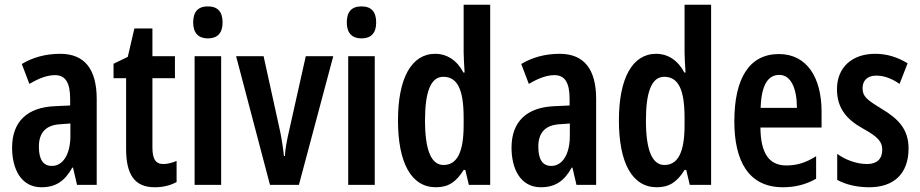

<svg xmlns="http://www.w3.org/2000/svg" viewBox="-20 -780 3882 810"><path d="M234 -553C173 -553 118 -538 72 -510L104 -426C146 -451 181 -463 212 -463C257 -463 276 -430 276 -362V-335L211 -332C96 -327 31 -268 31 -157C31 -70 67 10 155 10C216 10 254 -17 285 -73H288L305 0H388V-362C388 -487 338 -553 234 -553ZM236 -256 277 -259V-207C277 -128 245 -80 199 -80C163 -80 144 -106 144 -161C144 -221 174 -253 236 -256Z M669 -88C635 -88 623 -111 623 -159V-450H718V-543H623V-660H547L519 -540L459 -511V-450H512V-152C512 -43 548 10 633 10C669 10 699 2 725 -12V-101C706 -93 686 -88 669 -88Z M857 -753C815 -753 795 -730 795 -685C795 -641 817 -618 857 -618C898 -618 919 -641 919 -685C919 -729 900 -753 857 -753ZM913 -543H801V0H913Z M1119 0H1241L1386 -543H1270L1200 -230C1190 -187 1183 -150 1182 -122H1178C1173 -165 1167 -204 1158 -243L1092 -543H976Z M1505 -753C1463 -753 1443 -730 1443 -685C1443 -641 1465 -618 1505 -618C1546 -618 1567 -641 1567 -685C1567 -729 1548 -753 1505 -753ZM1561 -543H1449V0H1561Z M1819 10C1872 10 1905 -13 1936 -63H1943L1958 0H2048V-760H1936V-559C1936 -538 1938 -511 1940 -474H1935C1908 -526 1865 -553 1816 -553C1716 -553 1659 -450 1659 -272C1659 -93 1715 10 1819 10ZM1851 -84C1799 -84 1773 -147 1773 -272C1773 -392 1797 -456 1850 -456C1910 -456 1936 -402 1936 -283V-252C1936 -137 1908 -84 1851 -84Z M2341 -553C2280 -553 2225 -538 2179 -510L2211 -426C2253 -451 2288 -463 2319 -463C2364 -463 2383 -430 2383 -362V-335L2318 -332C2203 -327 2138 -268 2138 -157C2138 -70 2174 10 2262 10C2323 10 2361 -17 2392 -73H2395L2412 0H2495V-362C2495 -487 2445 -553 2341 -553ZM2343 -256 2384 -259V-207C2384 -128 2352 -80 2306 -80C2270 -80 2251 -106 2251 -161C2251 -221 2281 -253 2343 -256Z M2751 10C2804 10 2837 -13 2868 -63H2875L2890 0H2980V-760H2868V-559C2868 -538 2870 -511 2872 -474H2867C2840 -526 2797 -553 2748 -553C2648 -553 2591 -450 2591 -272C2591 -93 2647 10 2751 10ZM2783 -84C2731 -84 2705 -147 2705 -272C2705 -392 2729 -456 2782 -456C2842 -456 2868 -402 2868 -283V-252C2868 -137 2840 -84 2783 -84Z M3266 -552C3142 -552 3078 -451 3078 -268C3078 -102 3137 10 3283 10C3335 10 3381 -2 3423 -26V-121C3379 -93 3341 -82 3297 -82C3224 -82 3189 -134 3188 -242H3446V-309C3446 -453 3384 -552 3266 -552ZM3268 -464C3317 -464 3342 -406 3342 -325H3189C3192 -422 3220 -464 3268 -464Z M3813 -154C3813 -237 3767 -280 3701 -320C3635 -360 3619 -374 3619 -408C3619 -441 3640 -461 3677 -461C3712 -461 3745 -447 3775 -426L3809 -513C3766 -539 3722 -553 3672 -553C3574 -553 3511 -495 3511 -404C3511 -323 3552 -276 3620 -238C3686 -202 3702 -181 3702 -148C3702 -109 3679 -88 3638 -88C3592 -88 3544 -107 3512 -131V-21C3549 -1 3595 10 3647 10C3751 10 3813 -47 3813 -154Z"/></svg>

Font: Noto Sans Armenian ExtraCondensed SemiBold
Style: Regular
Weight: 600
Width: 2
Designer: Monotype Design Team
Foundry: Monotype Imaging Inc.
Version: Version 2.008